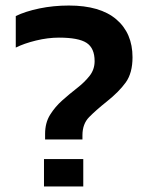

<svg xmlns="http://www.w3.org/2000/svg" viewBox="-20 -674 537 694"><path d="M143 -170V-190Q143 -230 161 -259Q179 -288 205.5 -311.5Q232 -335 259 -356Q286 -377 304 -400Q322 -423 322 -453Q322 -500 293 -519Q264 -538 193 -538Q153 -538 110 -527.5Q67 -517 37 -502V-616Q72 -633 122.5 -643.5Q173 -654 229 -654Q342 -654 400.5 -604Q459 -554 459 -467Q459 -410 434.5 -376Q410 -342 366 -307Q326 -275 302 -250.5Q278 -226 278 -185V-170ZM139 0V-99H281V0Z"/></svg>

Font: Kanit Medium
Style: Regular
Weight: 500
Designer: Katatrad Team
Foundry: CadsonDemak
Version: Version 2.000; ttfautohint (v1.8.3)